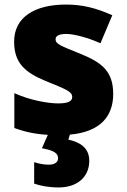

<svg xmlns="http://www.w3.org/2000/svg" viewBox="-20 -583 557 843"><path d="M372 123C372 59 320 39 280 30L287 8C423 -4 477 -75 477 -170C477 -267 431 -307 335 -346C243 -383 224 -390 224 -411C224 -426 241 -434 271 -434C304 -434 366 -418 421 -393L473 -516C404 -547 343 -563 270 -563C133 -563 42 -508 42 -400C42 -309 87 -266 179 -228C272 -190 297 -181 297 -157C297 -138 278 -129 235 -129C193 -129 113 -142 43 -174V-21C92 -3 137 6 190 9L164 68C215 77 235 89 235 112C235 129 220 140 195 140C173 140 152 136 130 129V223C154 232 192 240 238 240C319 240 372 194 372 123Z"/></svg>

Font: Noto Sans Tamil Black
Style: Regular
Weight: 900
Designer: Jelle Bosma - Monotype Design Team
Foundry: Monotype Imaging Inc.
Version: Version 2.004